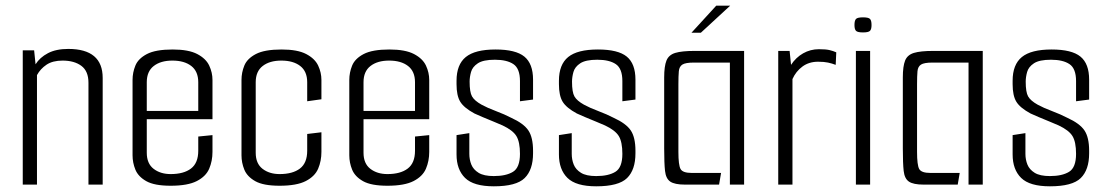

<svg xmlns="http://www.w3.org/2000/svg" viewBox="-20 -649 3895 675"><path d="M60 -472H100L105 -423Q120 -447 148.5 -462Q177 -477 220 -477Q341 -477 341 -375V0H291V-358Q291 -399 266 -417.5Q241 -436 200 -436Q165 -436 143.5 -421.5Q122 -407 110 -385V0H60Z M580 4Q523 4 494.5 -12Q466 -28 456 -52.5Q446 -77 446 -103V-368Q446 -394 456 -418.5Q466 -443 496.5 -459Q527 -475 587 -475Q643 -475 673.5 -459Q704 -443 715.5 -418.5Q727 -394 727 -368V-230H496V-112Q496 -74 520 -55.5Q544 -37 580 -37Q626 -37 651.5 -56.5Q677 -76 677 -119V-169L727 -174V-115Q727 -83 715.5 -56Q704 -29 672 -12.5Q640 4 580 4ZM496 -360V-259H677V-360Q677 -398 652.5 -417Q628 -436 586 -436Q545 -436 520.5 -417Q496 -398 496 -360Z M963 4Q906 4 877.5 -12Q849 -28 839 -52.5Q829 -77 829 -103V-368Q829 -394 839 -418.5Q849 -443 879.5 -459Q910 -475 970 -475Q1026 -475 1056.5 -459Q1087 -443 1098.5 -418.5Q1110 -394 1110 -368V-300L1060 -293V-360Q1060 -398 1035.5 -417Q1011 -436 969 -436Q928 -436 903.5 -417Q879 -398 879 -360V-112Q879 -74 903 -55.5Q927 -37 963 -37Q1009 -37 1034.5 -56.5Q1060 -76 1060 -119V-178L1110 -184V-115Q1110 -83 1098.5 -56Q1087 -29 1055 -12.5Q1023 4 963 4Z M1342 4Q1285 4 1256.5 -12Q1228 -28 1218 -52.5Q1208 -77 1208 -103V-368Q1208 -394 1218 -418.5Q1228 -443 1258.5 -459Q1289 -475 1349 -475Q1405 -475 1435.5 -459Q1466 -443 1477.5 -418.5Q1489 -394 1489 -368V-230H1258V-112Q1258 -74 1282 -55.5Q1306 -37 1342 -37Q1388 -37 1413.5 -56.5Q1439 -76 1439 -119V-169L1489 -174V-115Q1489 -83 1477.5 -56Q1466 -29 1434 -12.5Q1402 4 1342 4ZM1258 -360V-259H1439V-360Q1439 -398 1414.5 -417Q1390 -436 1348 -436Q1307 -436 1282.5 -417Q1258 -398 1258 -360Z M1716 6Q1645 6 1615 -23.5Q1585 -53 1585 -106V-174L1630 -181V-108Q1630 -88 1637 -70.5Q1644 -53 1662.5 -41.5Q1681 -30 1716 -30Q1759 -30 1783.5 -45Q1808 -60 1808 -108Q1808 -150 1795.5 -170.5Q1783 -191 1747 -208Q1738 -212 1717.5 -220.5Q1697 -229 1676.5 -237.5Q1656 -246 1648 -250Q1611 -270 1598 -291.5Q1585 -313 1585 -353V-365Q1585 -422 1617.5 -448.5Q1650 -475 1722 -475Q1793 -475 1823.5 -450Q1854 -425 1854 -369V-299L1808 -293V-364Q1808 -408 1785 -423.5Q1762 -439 1720 -439Q1679 -439 1660 -426.5Q1641 -414 1636 -396Q1631 -378 1631 -362Q1631 -325 1639.5 -310Q1648 -295 1673 -281Q1693 -270 1723.5 -258.5Q1754 -247 1777 -235Q1821 -215 1837.5 -190.5Q1854 -166 1854 -119V-110Q1854 -52 1824.5 -23Q1795 6 1716 6Z M2076 6Q2005 6 1975 -23.5Q1945 -53 1945 -106V-174L1990 -181V-108Q1990 -88 1997 -70.5Q2004 -53 2022.5 -41.5Q2041 -30 2076 -30Q2119 -30 2143.5 -45Q2168 -60 2168 -108Q2168 -150 2155.5 -170.5Q2143 -191 2107 -208Q2098 -212 2077.5 -220.5Q2057 -229 2036.5 -237.5Q2016 -246 2008 -250Q1971 -270 1958 -291.5Q1945 -313 1945 -353V-365Q1945 -422 1977.5 -448.5Q2010 -475 2082 -475Q2153 -475 2183.5 -450Q2214 -425 2214 -369V-299L2168 -293V-364Q2168 -408 2145 -423.5Q2122 -439 2080 -439Q2039 -439 2020 -426.5Q2001 -414 1996 -396Q1991 -378 1991 -362Q1991 -325 1999.5 -310Q2008 -295 2033 -281Q2053 -270 2083.5 -258.5Q2114 -247 2137 -235Q2181 -215 2197.5 -190.5Q2214 -166 2214 -119V-110Q2214 -52 2184.5 -23Q2155 6 2076 6Z M2388 0Q2352 0 2336.5 -10.5Q2321 -21 2318 -48Q2315 -75 2315 -127V-377Q2315 -416 2323 -436Q2331 -456 2354 -463Q2377 -470 2422 -470H2596V0H2546V-429H2419Q2390 -429 2379 -422Q2368 -415 2366.5 -398.5Q2365 -382 2365 -353V-115Q2365 -69 2372.5 -55Q2380 -41 2412 -41H2515L2508 0ZM2411 -534 2498 -629H2547L2444 -534Z M2716 0V-470H2756L2761 -421Q2778 -447 2803.5 -461.5Q2829 -476 2859 -476Q2883 -476 2896 -473Q2909 -470 2920 -465L2918 -421Q2905 -426 2891 -429Q2877 -432 2856 -432Q2824 -432 2801 -415Q2778 -398 2766 -371V0Z M3014 -535Q2995 -535 2989.5 -540.5Q2984 -546 2984 -561Q2984 -577 2989.5 -582.5Q2995 -588 3014 -588Q3033 -588 3038.5 -582.5Q3044 -577 3044 -561Q3044 -546 3038.5 -540.5Q3033 -535 3014 -535ZM2989 0V-470H3039V0Z M3227 0Q3191 0 3175.5 -10.5Q3160 -21 3157 -48Q3154 -75 3154 -127V-377Q3154 -416 3162 -436Q3170 -456 3193 -463Q3216 -470 3261 -470H3435V0H3385V-429H3258Q3229 -429 3218 -422Q3207 -415 3205.5 -398.5Q3204 -382 3204 -353V-115Q3204 -69 3211.5 -55Q3219 -41 3251 -41H3354L3347 0Z M3671 6Q3600 6 3570 -23.5Q3540 -53 3540 -106V-174L3585 -181V-108Q3585 -88 3592 -70.5Q3599 -53 3617.5 -41.5Q3636 -30 3671 -30Q3714 -30 3738.5 -45Q3763 -60 3763 -108Q3763 -150 3750.5 -170.5Q3738 -191 3702 -208Q3693 -212 3672.5 -220.5Q3652 -229 3631.5 -237.5Q3611 -246 3603 -250Q3566 -270 3553 -291.5Q3540 -313 3540 -353V-365Q3540 -422 3572.5 -448.5Q3605 -475 3677 -475Q3748 -475 3778.5 -450Q3809 -425 3809 -369V-299L3763 -293V-364Q3763 -408 3740 -423.5Q3717 -439 3675 -439Q3634 -439 3615 -426.5Q3596 -414 3591 -396Q3586 -378 3586 -362Q3586 -325 3594.5 -310Q3603 -295 3628 -281Q3648 -270 3678.5 -258.5Q3709 -247 3732 -235Q3776 -215 3792.5 -190.5Q3809 -166 3809 -119V-110Q3809 -52 3779.5 -23Q3750 6 3671 6Z"/></svg>

Font: Smooch Sans
Style: Regular
Weight: 400
Designer: Robert E. Leuschke
Foundry: Robert E. Leuschke
Version: Version 1.010; ttfautohint (v1.8.3)